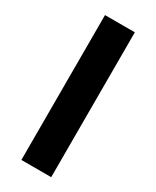

<svg xmlns="http://www.w3.org/2000/svg" viewBox="-186 -764 663 816"><g transform="rotate(30 146.0 -355.5)"><path d="M219.2 -710.9V0H72.8V-710.9Z"/></g></svg>

Font: RobotoDEMO
Style: Regular
Weight: 400
Designer: Christian Robertson
Foundry: Google
Version: Version 2.136